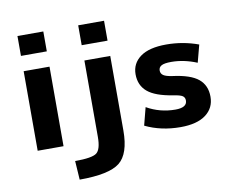

<svg xmlns="http://www.w3.org/2000/svg" viewBox="-98 -878 1490 1236"><g transform="rotate(-10 646.5 -260.0)"><path d="M91 -620V-750H260V-620ZM91 0V-520H260V0Z M488 -21V-520H657V-33Q657 120 587.5 175Q518 230 325 230L317 107Q428 107 458 84Q488 61 488 -21ZM488 -620V-750H657V-620Z M1204 -379Q1119 -414 1037 -414Q991 -414 972.5 -403.5Q954 -393 954 -372Q954 -352 970.5 -340.5Q987 -329 1029 -323Q1146 -308 1196.5 -266Q1247 -224 1247 -150Q1247 -76 1189.5 -33Q1132 10 1024 10Q897 10 794 -40L824 -156Q910 -107 1011 -107Q1087 -107 1087 -153Q1087 -173 1072.5 -183Q1058 -193 1012 -200Q897 -218 847 -260.5Q797 -303 797 -375Q797 -446 854.5 -488Q912 -530 1024 -530Q1133 -530 1234 -493Z"/></g></svg>

Font: Mplus 1p ExtraBold
Style: Regular
Weight: 800
Version: Version 1.061